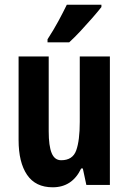

<svg xmlns="http://www.w3.org/2000/svg" viewBox="-20 -786 548 816"><path d="M447 -546V0H347L332 -70H325Q287 10 204 10Q131 10 95 -43Q59 -96 59 -191V-546H187V-228Q187 -166 199.5 -135.5Q212 -105 240 -105Q289 -105 304 -147Q319 -189 319 -268V-546ZM411 -756Q397 -738 373.5 -711Q350 -684 323.5 -655.5Q297 -627 274 -606H182V-619Q208 -659 228 -696Q248 -733 264 -766H411Z"/></svg>

Font: Noto Sans Telugu ExtraCondensed
Style: Bold
Weight: 700
Width: 2
Designer: Jelle Bosma - Monotype Design Team
Foundry: Monotype Imaging Inc.
Version: Version 2.005; ttfautohint (v1.8.4.7-5d5b)